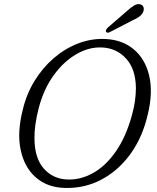

<svg xmlns="http://www.w3.org/2000/svg" viewBox="-20 -902 763 936"><path d="M491 -712Q575 -709 631.2 -662.2Q687.5 -615.5 707 -534.2Q726.5 -453 701 -346.5Q675.5 -233.5 615.8 -151.2Q556 -69 472.5 -25.5Q389 18 292 14Q209.5 11 154.2 -37.5Q99 -86 80.8 -171Q62.5 -256 91.5 -369Q109.5 -444.5 148.8 -508.2Q188 -572 242 -618.5Q296 -665 359.8 -689.8Q423.5 -714.5 491 -712ZM307 -27Q371 -24 432.8 -58Q494.5 -92 544.2 -163Q594 -234 623.5 -341.5Q633.5 -378 638 -410.5Q642.5 -443 642.5 -471.5Q642 -563.5 595.8 -615.2Q549.5 -667 478.5 -670.5Q415 -674 352.8 -638.2Q290.5 -602.5 241.5 -534.8Q192.5 -467 168.5 -374Q157.5 -331.5 152.5 -294.5Q147.5 -257.5 148 -226Q149 -130.5 193.5 -80.2Q238 -30 307 -27ZM597 -846.5Q618 -866 634.2 -875.5Q650.5 -885 665 -880.5Q677.5 -876.5 680.2 -864.5Q683 -852.5 676 -840Q668 -826.5 655.2 -818.2Q642.5 -810 623.5 -801.5L514.5 -745Q501.5 -739 497 -747.5Q494.5 -752 497.8 -757.5Q501 -763 506 -768Z"/></svg>

Font: Fraunces 72pt S100 Light
Style: Italic
Weight: 300
Italic angle: -16°
Version: Version 1.000; ttfautohint (v1.8.3)